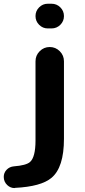

<svg xmlns="http://www.w3.org/2000/svg" viewBox="-47 -793 445 1009"><path d="M204.1 -643.6Q177.7 -643.6 158.7 -662.6Q139.6 -681.6 139.6 -708.5Q139.6 -735.4 158.7 -754.4Q177.7 -773.4 204.1 -773.4H223.6Q251 -773.4 270 -754.4Q289.1 -735.4 289.1 -708.5Q289.1 -681.6 270 -662.6Q251 -643.6 223.6 -643.6ZM139.6 -54.7V-470.7Q139.6 -502 161.6 -523.9Q183.6 -545.9 214.4 -545.9Q245.1 -545.9 267.1 -523.9Q289.1 -502 289.1 -470.7V-63.5Q289.1 86.9 223.6 141.6Q168.9 187.5 32.2 194.3Q30.3 195.3 29.3 195.3Q7.8 195.3 -8.8 179.7Q-27.3 162.1 -27.3 136.7Q-27.3 115.2 -12.7 99.6Q2.9 83 26.4 81.1Q89.8 76.2 110.4 58.6Q139.6 33.2 139.6 -54.7Z"/></svg>

Font: Gen Jyuu GothicX Bold
Style: Bold
Weight: 700
Designer: Ryoko NISHIZUKA (kana &amp; ideographs); Paul D. Hunt (Latin, Greek &amp; Cyrillic); Wenlong ZHANG (bopomofo); Sandoll C
Version: Version 1.058.20140828